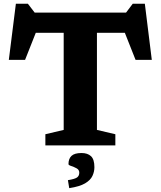

<svg xmlns="http://www.w3.org/2000/svg" viewBox="-20 -774 856 1022"><path d="M594 -59.5V0H221.5V-59.5L319 -82.5V-599.5H170.5L113.5 -455.5H27L64.5 -754H128.5L164.5 -707H651L686.5 -754H751L788 -455.5H701.5L644.5 -599.5H496V-82.5ZM341.5 185Q378.5 179 390.2 170.5Q402 162 402 145Q402 129.5 387.5 121.8Q373 114 358.8 109.5Q344.5 105 344.5 99.5Q344.5 71 360.5 55.8Q376.5 40.5 414 40.5Q446 40.5 464.2 57.2Q482.5 74 482.5 116Q482.5 140 472 162.5Q461.5 185 432.8 202Q404 219 348.5 227.5Z"/></svg>

Font: Newsreader 6pt SemiBold
Style: Regular
Weight: 600
Designer: Hugues Gentile
Foundry: Production Type
Version: Version 1.003; ttfautohint (v1.8.3)